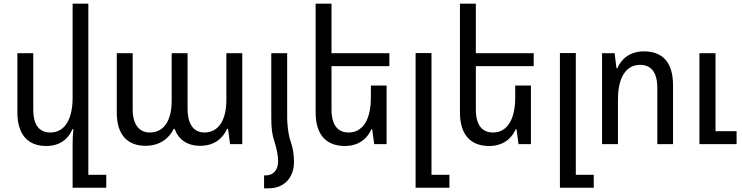

<svg xmlns="http://www.w3.org/2000/svg" viewBox="-20 -780 4017 1039"><path d="M458 166V-760H373V-252C373 -128 326 -63 253 -63C195 -63 160 -100 160 -188V-492H74V-172C74 -48 134 10 230 10C304 10 350 -28 372 -81H377C374 -53 373 -27 373 2V236H555V166Z M768 9C841 9 895 -29 920 -83H925C945 -26 992 9 1063 9C1144 9 1187 -35 1209 -83H1214L1225 0H1291V-492H1205V-239C1205 -126 1160 -63 1086 -63C1033 -63 995 -101 995 -193V-492H909V-236C909 -121 863 -63 790 -63C736 -63 698 -103 698 -189V-492H612V-170C612 -49 671 9 768 9Z M1448 -142C1448 -85 1453 -48 1466 -11C1478 28 1485 62 1485 94C1485 140 1458 169 1420 169H1409V239H1434C1519 239 1571 180 1571 96C1571 58 1565 19 1552 -17C1538 -56 1534 -119 1534 -142V-492H1448Z M2072 -317H1987V-252C1987 -128 1940 -63 1867 -63C1809 -63 1774 -101 1774 -189V-422H2087V-492H1774V-760H1688V-172C1688 -48 1748 10 1846 10C1919 10 1967 -28 1990 -81H1994L2005 0H2072Z M2229 236H2412V166H2315V-493H2229Z M2853 -317H2768V-252C2768 -128 2721 -63 2648 -63C2590 -63 2555 -101 2555 -189V-422H2868V-492H2555V-760H2469V-172C2469 -48 2529 10 2627 10C2700 10 2748 -28 2771 -81H2775L2786 0H2853Z M3010 236H3193V166H3096V-493H3010Z M3238 0H3324V-241C3324 -365 3370 -429 3444 -429C3502 -429 3537 -391 3537 -304V0H3622V-320C3622 -445 3563 -502 3465 -502C3392 -502 3343 -464 3321 -411H3316L3306 -492H3238ZM3765 0H3966V-70H3852V-492H3765Z"/></svg>

Font: Noto Sans Armenian SemiCondensed
Style: Regular
Weight: 400
Width: 4
Designer: Monotype Design Team
Foundry: Monotype Imaging Inc.
Version: Version 2.008